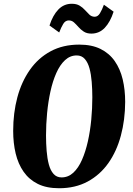

<svg xmlns="http://www.w3.org/2000/svg" viewBox="-20 -990 708 1020"><path d="M294 10Q227 10 180.8 -13Q134.5 -36 105.5 -77.5Q76.5 -119 63.2 -174.5Q50 -230 50 -294.5Q50 -390 72.2 -473Q94.5 -556 138.8 -619Q183 -682 248.8 -717.5Q314.5 -753 401 -753Q467.5 -753 514 -730Q560.5 -707 589.5 -665.5Q618.5 -624 631.8 -568.5Q645 -513 645 -448.5Q644.5 -353 622.2 -269.8Q600 -186.5 555.8 -123.8Q511.5 -61 445.8 -25.5Q380 10 294 10ZM307 -47.5Q342.5 -47.5 369.5 -72.5Q396.5 -97.5 415.5 -140.8Q434.5 -184 446.8 -238.8Q459 -293.5 464.8 -354Q470.5 -414.5 470.5 -473Q470.5 -515.5 467.2 -555.2Q464 -595 455.5 -626.5Q447 -658 430.5 -676.8Q414 -695.5 387.5 -695.5Q352.5 -695.5 325.5 -670.5Q298.5 -645.5 279.2 -602.2Q260 -559 248 -504.2Q236 -449.5 230.2 -389.2Q224.5 -329 224.5 -270.5Q224.5 -227.5 227.8 -187.8Q231 -148 239.5 -116.2Q248 -84.5 264.5 -66Q281 -47.5 307 -47.5ZM465.5 -811.5Q441 -811.5 424.8 -822.2Q408.5 -833 396.8 -846.5Q385 -860 373.2 -870.8Q361.5 -881.5 345.5 -881.5Q327 -881.5 315.8 -862.8Q304.5 -844 294.5 -817.5L243 -854.5Q260.5 -909 290 -939.5Q319.5 -970 361.5 -970Q386.5 -970 403 -960Q419.5 -950 431.8 -936.2Q444 -922.5 455.2 -912Q466.5 -901.5 482 -901Q499.5 -900.5 511 -919.5Q522.5 -938.5 532 -965L583.5 -928Q566 -873.5 536.8 -842.5Q507.5 -811.5 465.5 -811.5Z"/></svg>

Font: Merriweather 24pt SemiCondensed Black
Style: Italic
Weight: 900
Width: 4
Italic angle: -7.8°
Designer: Eben Sorkin
Foundry: Eben Sorkin
Version: Version 2.101